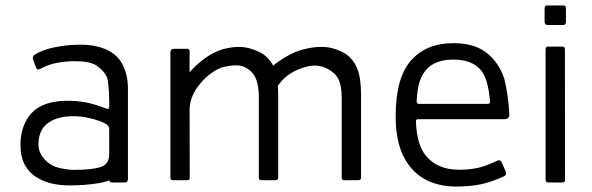

<svg xmlns="http://www.w3.org/2000/svg" viewBox="-20 -670 2175 705"><path d="M349.5 -224.2Q299.5 -242.7 252.7 -243.2Q194.2 -244 159.5 -220.6Q124.8 -197.2 121.7 -149.7Q118.3 -115.2 140 -89.1Q161.7 -63 192.8 -54.7Q224 -46.3 253.8 -46.3Q314.3 -46.3 347.7 -56Q381 -65.7 381 -103.3V-197.7Q381 -212.2 349.5 -224.2ZM449.7 -108.5Q448.7 -53.8 421.4 -30.2Q394.2 -6.7 344.7 2.1Q295.2 10.8 235.7 10.8Q201.5 10.8 170.7 3.9Q139.8 -3 113.1 -19.8Q86.3 -36.5 70.7 -65.3Q55 -94.2 55 -142Q56.5 -193.5 77.8 -230Q99 -266.5 135.4 -282.8Q171.8 -299.2 223 -300Q262.3 -300.2 294.8 -294.1Q327.3 -288 370.3 -271.3Q380 -267.5 381 -276.7Q381.8 -334.5 375.8 -374.5Q371 -403.7 332.8 -430.3Q308 -445.8 250.3 -445.3Q211.5 -444.7 177.7 -436.7Q150.8 -430 128.5 -417.3Q115.8 -410.5 111.7 -423.2L101 -452.8Q98.3 -463.8 108.3 -469.8Q134 -486 174.8 -495.2Q225.7 -506 276.2 -506Q305.2 -506 331.6 -500.5Q358 -495 379.8 -483.4Q401.7 -471.8 416.8 -453.5Q431.8 -435.2 440.8 -406.7Q449.8 -378.2 449.8 -347ZM382.2 -153.7H449.8V-13Q449.7 0 439.2 0H390Q381 0 381 -11.2Z M605.7 -17.7V-268.8Q608.3 -314 655.3 -380.3Q724.5 -467.2 798.7 -489.5Q854.5 -504 895.2 -492.8Q936.2 -482 959.2 -460.5Q982.3 -439 991.8 -407.2Q1001.3 -375.3 1001.5 -320.8V-17.7Q1001.3 -8.3 991.3 -8.3H939.8Q930.5 -8.3 930.5 -17.7V-310.7Q930.5 -357.8 918.2 -384.2Q906 -410.5 877.8 -423.9Q849.7 -437.3 791.3 -421.5Q740.8 -399.5 704.3 -349Q677.8 -311 676.2 -271.3L676.7 -17.7Q677.7 -8.5 667.2 -8.3H615.3Q605.7 -8.3 605.7 -17.7ZM675.8 -116.2H605.7V-477.7Q605.8 -490.7 617.3 -490.7H668.2Q676.2 -490.7 676.2 -480.3ZM942.2 -394.5Q1030 -476.2 1102 -490.5Q1159.2 -504 1200.5 -492.8Q1241.2 -482 1263.5 -460.5Q1285.8 -439 1295.7 -407.6Q1305.5 -376.2 1305.7 -320.8V-17.7Q1305.7 -8.3 1295.7 -8.3H1243.8Q1234.7 -8.3 1234.7 -17.7V-310.7Q1234.7 -357.8 1221.2 -382.1Q1207.8 -406.3 1174.7 -421Q1141.5 -435.7 1100.8 -424Q1037.2 -405.5 1004.8 -361.3Q991.2 -343.8 985.7 -332Z M1779.3 -296.2Q1772.7 -380.8 1745.8 -412.3Q1713.2 -451.3 1644.7 -451.2Q1598.7 -451.2 1567.2 -432.7Q1535.7 -414.2 1520.7 -369.7Q1513.3 -349.8 1509.8 -298.7Q1510.3 -288.7 1517.5 -288.7H1770.3Q1779.7 -288.7 1779.3 -296.2ZM1507.3 -223.8Q1510 -136.7 1546.5 -94.8Q1588.7 -47.2 1663.7 -46.8Q1700.7 -46.7 1729.3 -52.5Q1756.3 -57 1806.2 -80Q1817.5 -84.7 1822 -74.2L1837 -39.8Q1842 -27.8 1829.8 -22.2Q1784.2 -1.7 1747.8 6.2Q1706.3 15 1654.7 15Q1586.8 15 1537 -13.7Q1487.2 -42.3 1460 -99.2Q1432.8 -156 1432.8 -242.3Q1432.8 -383.8 1488.9 -447.7Q1545 -511.5 1645.2 -511.5Q1720.5 -511.5 1765.4 -477.2Q1810.3 -442.8 1831.3 -382.5Q1846.8 -319.3 1850.2 -251.8Q1851.5 -232.5 1831.5 -232.3H1514.3Q1506.2 -231.5 1507.3 -223.8Z M1979.7 -590.2V-639.8Q1980.5 -650 1989 -650H2048.8Q2058 -650 2058 -640.7V-590.3Q2058.2 -578.2 2048 -578.3H1990.8Q1979.7 -578.3 1979.7 -590.2ZM1983.3 -10.2V-488.8Q1983.5 -499 1993.3 -499H2046Q2054.3 -499 2054.3 -488.2L2054.7 -9.5Q2054.7 0 2046.2 0H1993.3Q1983.5 0 1983.3 -10.2Z"/></svg>

Font: Vivano Light
Style: Regular
Weight: 300
Designer: Joe Prince, Josias Burgherr
Version: Version 2.064;September 19, 2022;FontCreator 14.0.0.2877 64-